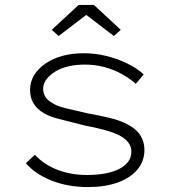

<svg xmlns="http://www.w3.org/2000/svg" viewBox="-20 -749 697 779"><path d="M338 10Q254 10 187.5 -17Q121 -44 85 -87L122 -121Q157 -82 212 -60.5Q267 -39 333 -39Q370 -39 402.5 -44.5Q435 -50 459.5 -61.5Q484 -73 498.5 -91Q513 -109 513 -134Q513 -174 464 -200Q442 -211 406.5 -221Q371 -231 323 -240Q260 -256 215 -267.5Q170 -279 144 -299Q123 -315 112.5 -336Q102 -357 102 -384Q102 -417 118.5 -444Q135 -471 165 -491.5Q195 -512 234 -522.5Q273 -533 321 -533Q365 -533 409 -522.5Q453 -512 494 -492.5Q535 -473 563 -447L531 -409Q506 -431 473.5 -449Q441 -467 403 -477Q365 -487 324 -487Q291 -487 260.5 -480.5Q230 -474 206.5 -460Q183 -446 169 -428Q155 -410 155 -388Q156 -370 164 -356.5Q172 -343 189 -333Q209 -319 246 -310Q283 -301 336 -289Q387 -280 427.5 -270Q468 -260 494 -246Q531 -228 548.5 -201.5Q566 -175 566 -141Q566 -95 537.5 -61Q509 -27 457.5 -8.5Q406 10 338 10ZM218 -603 190 -628 299 -729H361L470 -628L442 -603L315 -700H345Z"/></svg>

Font: Lexend Giga ExtraLight
Style: Regular
Weight: 250
Version: Version 1.007